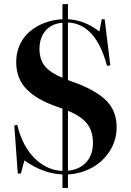

<svg xmlns="http://www.w3.org/2000/svg" viewBox="-20 -838 640 938"><path d="M285.2 80.1V14.2Q189.9 10.3 99.1 -54.2L82 9.8H66.9L49.8 -225.1L64 -228Q90.3 -122.1 149.9 -64Q209.5 -5.9 285.2 -2.9V-307.1Q270.5 -313 240.2 -323.2Q198.7 -339.4 167.2 -357.9Q135.7 -376.5 110.6 -401.6Q85.4 -426.8 72.3 -460.4Q59.1 -494.1 59.1 -535.2Q59.1 -581.1 77.1 -619.9Q95.2 -658.7 126.2 -684.8Q157.2 -710.9 198.2 -726.3Q239.3 -741.7 285.2 -744.1V-817.9H312V-744.1Q392.6 -740.2 465.8 -684.1L477.1 -744.1H491.2L519 -519L502.9 -516.1Q447.8 -722.2 312 -728V-446.8Q315.4 -445.3 322.5 -442.9Q329.6 -440.4 333 -439Q440.4 -401.9 495.1 -350.6Q549.8 -299.3 549.8 -216.8Q549.8 -152.3 516.1 -99.9Q482.4 -47.4 428.5 -18.3Q374.5 10.7 312 14.2V80.1ZM285.2 -458V-727.1Q231.4 -722.2 202.1 -687.5Q172.9 -652.8 172.9 -600.1Q172.9 -546.9 199.7 -514.4Q226.6 -481.9 285.2 -458ZM312 -3.9Q369.6 -9.8 401.9 -46.1Q434.1 -82.5 434.1 -138.2Q434.1 -198.2 404.8 -234.6Q375.5 -271 312 -296.9Z"/></svg>

Font: Display Semibold
Style: Regular
Weight: 600
Designer: Latin by Veronika Burian and Jose Scaglione. Greek by Irene Vlachou. Cyrillic by Vera Evstafieva.
Foundry: TypeTogether
Version: Version 3.002